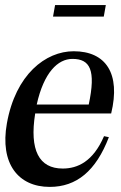

<svg xmlns="http://www.w3.org/2000/svg" viewBox="-20 -717 474 753"><path d="M175 16C280 16 356 -46 407 -179L388 -183C345 -83 284 -56 226 -56C133 -56 95 -128 118 -272H416C454 -429 395 -516 269 -516C159 -516 41 -425 7 -233C-21 -76 51 16 175 16ZM124 -307C152 -433 207 -486 264 -486C333 -486 357 -443 328 -307ZM188 -652H387L395 -697H196Z"/></svg>

Font: RL Madena Oblique
Style: Regular
Weight: 400
Italic angle: -10°
Designer: I Kadek Wantara Putra
Foundry: Roughlines ID
Version: Version 1.000;Glyphs 3.1.2 (3151)